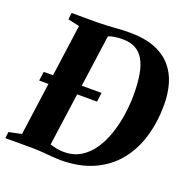

<svg xmlns="http://www.w3.org/2000/svg" viewBox="-147 -880 1003 1017"><g transform="rotate(20 354.0 -371.0)"><path d="M88.5 -743H239Q283.5 -743.5 328.2 -747.2Q373 -751 415 -751Q499 -751 556.8 -728Q614.5 -705 649.8 -664.2Q685 -623.5 700.5 -569.5Q716 -515.5 716 -453.5Q716 -355 690.8 -270.8Q665.5 -186.5 614 -123.8Q562.5 -61 484 -25.8Q405.5 9.5 299 9.5Q282.5 9.5 262.8 8Q243 6.5 222.2 4.8Q201.5 3 181.8 1.5Q162 0 144.5 0H-14L-10 -36L61.5 -51L149.5 -691.5L85 -705.5ZM219 -23 195 -59Q206.5 -56 222.8 -50.8Q239 -45.5 259 -41.2Q279 -37 301.5 -37Q356 -37 396.8 -62.2Q437.5 -87.5 466 -130.2Q494.5 -173 512.2 -226.5Q530 -280 538.2 -337.2Q546.5 -394.5 546.5 -447.5Q546.5 -513.5 538 -562Q529.5 -610.5 511 -642.2Q492.5 -674 463 -689.5Q433.5 -705 391.5 -705Q367 -705 349.5 -702.2Q332 -699.5 320.2 -695.5Q308.5 -691.5 300.5 -687.5L315 -714.5ZM50 -348 57 -399.5H383L376 -348Z"/></g></svg>

Font: Merriweather 72pt ExtraBold
Style: Italic
Weight: 800
Italic angle: -7.8°
Version: Version 2.101